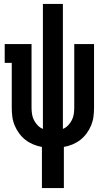

<svg xmlns="http://www.w3.org/2000/svg" viewBox="-20 -755 540 980"><path d="M194 205V-5Q171 -9 149.5 -18Q128 -27 110 -41Q92 -55 78 -74Q64 -93 55 -114.5Q46 -136 43 -159Q40 -182 40 -205V-434H4V-530H141V-205Q141 -189 143.5 -172.5Q146 -156 153.5 -141.5Q161 -127 172.5 -115Q184 -103 199 -97V-735H301V-97Q316 -103 327.5 -115Q339 -127 346.5 -141.5Q354 -156 356.5 -172.5Q359 -189 359 -205V-530H460V-205Q460 -182 457 -159Q454 -136 445 -114.5Q436 -93 422 -74Q408 -55 390 -41Q372 -27 350.5 -18Q329 -9 306 -5V205Z"/></svg>

Font: Iosevka Slab
Style: Bold
Weight: 700
Monospace: yes
Designer: Belleve Invis
Foundry: Belleve Invis
Version: Version 11.1.1; ttfautohint (v1.8.3)